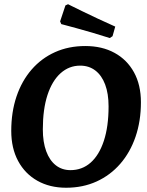

<svg xmlns="http://www.w3.org/2000/svg" viewBox="-20 -869 689 901"><path d="M290.1 12Q213.6 12 155.5 -20.7Q97.4 -53.4 65.1 -113.4Q32.8 -173.4 32.8 -254.9Q32.8 -343.2 57.5 -416.3Q82.2 -489.4 128.3 -542.5Q174.4 -595.6 238.2 -624.3Q302 -653 380.2 -653Q459.2 -653 517.6 -620.9Q576.1 -588.9 608.7 -529.8Q641.3 -470.7 641.3 -389.2Q641.3 -300.9 616.1 -227.4Q590.9 -153.8 544.3 -100.3Q497.7 -46.7 433.4 -17.4Q369 12 290.1 12ZM310.5 -70.6Q365.3 -70.6 405.3 -105.8Q445.3 -141.1 467.4 -208.2Q489.5 -275.3 489.5 -369.6Q489.5 -429.8 473.4 -472.5Q457.3 -515.2 427.4 -538.1Q397.5 -561 356.3 -561Q304.1 -561 264.4 -525.5Q224.7 -489.9 202.8 -423.1Q181 -356.3 181 -262Q181 -202.3 196.8 -159.4Q212.6 -116.4 241.7 -93.5Q270.9 -70.6 310.5 -70.6ZM262.1 -768.6 287.1 -843.6 299.3 -849.2Q299.3 -849.2 318.6 -839.6Q337.9 -830.1 369.8 -814.5Q401.7 -799 441.3 -780.4Q480.9 -761.8 520.8 -744.2L508.1 -699.1L495.1 -690.5Q452.9 -704.1 412.1 -716Q371.3 -727.9 338.6 -736.8Q306 -745.7 286.7 -750.8Q267.5 -755.9 267.5 -755.9Z"/></svg>

Font: Alegreya
Style: Italic
Weight: 400
Italic angle: -7°
Designer: Juan Pablo del Peral
Foundry: Huerta Tipografica
Version: Version 2.009